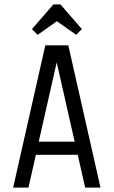

<svg xmlns="http://www.w3.org/2000/svg" viewBox="-20 -857 519 877"><path d="M292 -650 439 0H369L335 -150H144L110 0H40L187 -650ZM157 -210H321L239 -572ZM152 -698 126 -724 224 -837H256L354 -724L328 -698L240 -760Z"/></svg>

Font: Unica One
Style: Regular
Weight: 400
Designer: Eduardo Rodriguez Tunni
Foundry: Eduardo Rodriguez Tunni
Version: Version 2.000; ttfautohint (v1.8.4.7-5d5b);gftools[0.9.23]